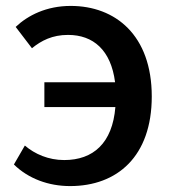

<svg xmlns="http://www.w3.org/2000/svg" viewBox="-20 -584 588 649"><path d="M27 -28C76 20 144 45 217 45C376 45 493 -55 493 -258C493 -465 370 -564 219 -564C137 -564 74 -532 33 -493L88 -421C120 -447 157 -466 210 -466C295 -466 355 -415 369 -306H130V-222H370C360 -100 295 -43 197 -43C144 -43 98 -63 64 -92Z"/></svg>

Font: GenEiGothic-pro-SemiBold
Style: Regular
Weight: 500
Designer: Ryoko NISHIZUKA (kana & ideographs); Paul D. Hunt (Latin, Greek & Cyrillic); Wenlong ZHANG (bopomofo); Sandoll Communica
Foundry: Adobe Systems Incorporated; o_tamon
Version: Version 1.000.140830